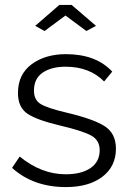

<svg xmlns="http://www.w3.org/2000/svg" viewBox="-20 -750 527 780"><path d="M161 -624 123 -645 221 -730H271L370 -645L331 -624L246 -687ZM248 10Q115 10 29 -68L60 -114Q148 -42 247 -42Q311 -42 348 -67.5Q385 -93 385 -140Q385 -180 351 -199Q317 -218 228 -239Q130 -262 91.5 -288Q53 -314 53 -372Q53 -448 108.5 -489Q164 -530 248 -530Q370 -530 436 -459L403 -419Q344 -479 246 -479Q189 -479 153.5 -455Q118 -431 118 -382Q118 -344 145 -327.5Q172 -311 248 -293Q359 -267 405 -237.5Q451 -208 451 -146Q451 -74 396 -32Q341 10 248 10Z"/></svg>

Font: Raleway
Style: Regular
Weight: 400
Designer: Matt McInerney, Pablo Impallari, Rodrigo Fuenzalida
Foundry: Matt McInerney, Pablo Impallari, Rodrigo Fuenzalida
Version: Version 1.000;PS 001.001;hotconv 1.0.56; ttfautohint (v1.5)